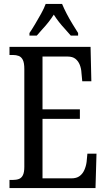

<svg xmlns="http://www.w3.org/2000/svg" viewBox="-20 -951 539 971"><path d="M28 0V-41H45Q63 -41 76 -46Q89 -51 96 -65.5Q103 -80 103 -107V-602Q103 -633 95.5 -648Q88 -663 75 -668Q62 -673 45 -673H28V-714H438L442 -540H396L392 -582Q391 -604 383.5 -623Q376 -642 361.5 -653.5Q347 -665 322 -665H195V-398H384V-350H195V-49H341Q367 -49 382.5 -60.5Q398 -72 406.5 -91Q415 -110 418 -132L422 -174H468L463 0ZM129 -784Q142 -803 157.5 -829Q173 -855 188 -882Q203 -909 211 -931H294Q303 -909 317 -882Q331 -855 347 -829Q363 -803 375 -784V-771H338Q324 -788 308.5 -804.5Q293 -821 278.5 -839.5Q264 -858 252 -877Q240 -858 225.5 -839.5Q211 -821 195.5 -804.5Q180 -788 166 -771H129Z"/></svg>

Font: Noto Serif ExtraCondensed
Style: Regular
Weight: 400
Width: 2
Designer: Monotype Design Team
Foundry: Monotype Imaging Inc.
Version: Version 2.013